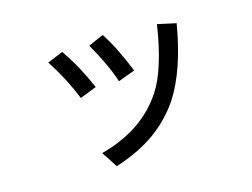

<svg xmlns="http://www.w3.org/2000/svg" viewBox="-86 -698 1172 893"><g transform="rotate(-15 500.0 -251.0)"><path d="M567.4 -356.4Q544.9 -413.1 520.5 -461.9Q497.1 -510.7 468.8 -553.7Q444.3 -543 395.5 -521.5Q426.8 -467.8 449.2 -418.9Q472.7 -370.1 486.3 -326.2Q513.7 -335.9 567.4 -356.4ZM191.4 -495.1Q223.6 -445.3 250 -395.5Q275.4 -345.7 294.9 -296.9Q321.3 -307.6 375 -328.1Q352.5 -379.9 326.2 -429.7Q298.8 -479.5 266.6 -526.4Q241.2 -515.6 191.4 -495.1ZM374 52.7Q483.4 18.6 565.4 -39.1Q646.5 -97.7 699.2 -177.7Q738.3 -238.3 767.6 -323.2Q796.9 -408.2 815.4 -517.6Q785.2 -524.4 725.6 -537.1Q710 -432.6 685.5 -355.5Q662.1 -279.3 629.9 -230.5Q580.1 -154.3 503.9 -102.5Q426.8 -50.8 324.2 -23.4Q332 -11.7 344.7 6.8Q357.4 26.4 374 52.7Z"/></g></svg>

Font: Aptus Gothic JP
Style: Medium
Weight: 400
Designer: Fuminori Ogawa / Motoya
Version: Version 1